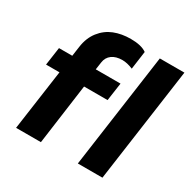

<svg xmlns="http://www.w3.org/2000/svg" viewBox="-162 -884 1033 1040"><g transform="rotate(30 354.5 -364.0)"><path d="M367.2 -728Q433.6 -728 466.8 -704.1L451.2 -590.8Q414.6 -606 384.8 -606Q344.7 -606 320.1 -587.9Q295.4 -569.8 291 -537.1L284.2 -490.2H439L422.9 -377.9H275.9L224.1 0H68.8L122.1 -377.9H38.1L54.2 -490.2H137.2L146 -551.8Q154.3 -610.4 186 -650.9Q217.8 -691.4 263.7 -709.7Q309.6 -728 367.2 -728ZM455.1 0 555.2 -714.8H709L608.9 0Z"/></g></svg>

Font: Human Sans Bold
Style: Italic
Weight: 700
Italic angle: -8°
Designer: Tim Radville
Foundry: Continuum
Version: Version 1.000;FEAKit 1.0